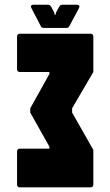

<svg xmlns="http://www.w3.org/2000/svg" viewBox="-20 -812 476 828"><path d="M66 -4Q53.5 -4 53.5 -16.5V-158.5Q53.5 -171 66 -171H193V-179.5L110.5 -326.5V-345L193 -493V-501.5H66Q53.5 -501.5 53.5 -514V-654Q53.5 -666.5 66 -666.5H370Q382.5 -666.5 382.5 -654V-501.5L291 -345V-326.5L382.5 -165.5V-16.5Q382.5 -4 370 -4ZM170 -691.5Q159 -691.5 156 -699L115 -778Q112 -783.5 114.5 -787.5Q117 -791.5 123.5 -791.5H188.5Q195 -791.5 201 -782.5L214 -757.5L216 -747.5H219L221.5 -757.5L235 -782.5Q240.5 -791.5 247.5 -791.5H312.5Q319 -791.5 321.5 -787.5Q324 -783.5 321 -778L279 -699Q276 -691.5 265 -691.5Z"/></svg>

Font: Jaro 24pt
Style: Regular
Weight: 400
Designer: Agyei Archer, Celine Hurka, Mirko Velimirović
Version: Version 1.000